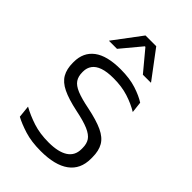

<svg xmlns="http://www.w3.org/2000/svg" viewBox="-209 -763 853 853"><g transform="rotate(45 217.5 -336.0)"><path d="M216.5 10.5Q157.5 10.5 114.5 -3Q71.5 -16.5 43 -32L37 -89.5Q73 -69.5 116 -55.5Q159 -41.5 214 -41.5Q274.5 -41.5 306.5 -62.2Q338.5 -83 338.5 -124V-131Q338.5 -157.5 327 -174.8Q315.5 -192 286 -204.8Q256.5 -217.5 202.5 -228.5Q141 -241.5 105.5 -258.8Q70 -276 55 -302.5Q40 -329 40 -368V-373Q40 -433.5 82.8 -465.8Q125.5 -498 211 -498Q268 -498 309.5 -484.5Q351 -471 377 -454L383 -401.5Q351 -421 310 -434.2Q269 -447.5 216 -447.5Q175.5 -447.5 149.8 -438.5Q124 -429.5 111.8 -412.5Q99.5 -395.5 99.5 -372.5V-368Q99.5 -342 111 -324.8Q122.5 -307.5 151.5 -295.5Q180.5 -283.5 231.5 -273.5Q294.5 -260.5 331 -243.5Q367.5 -226.5 383 -200Q398.5 -173.5 398.5 -132.5V-123.5Q398.5 -57.5 352 -23.5Q305.5 10.5 216.5 10.5ZM182.5 -682H250L347.5 -552V-550.5H297.5L218 -646H214.5L135 -550.5H85V-552Z"/></g></svg>

Font: Anek Latin Medium Light
Style: Regular
Weight: 300
Version: Version 1.003